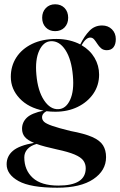

<svg xmlns="http://www.w3.org/2000/svg" viewBox="-20 -631 561 897"><path d="M309.5 -19Q374.5 -7 410.8 9Q447 25 461.2 47.8Q475.5 70.5 475.5 103Q475.5 166 416 206Q356.5 246 247.5 246Q122.5 246 66.8 215Q11 184 11 136.5Q11 98.5 40.5 73.5Q70 48.5 139 36.5Q108.5 24 95.8 8.5Q83 -7 83 -29.5Q83 -59.5 105.2 -81Q127.5 -102.5 183.5 -114Q113 -127.5 71.8 -171.2Q30.5 -215 30.5 -272Q30.5 -322.5 56.2 -362.5Q82 -402.5 129.8 -425.8Q177.5 -449 243.5 -449Q276 -449 304 -442.2Q332 -435.5 355 -423.5Q374 -462.5 398 -487.2Q422 -512 457 -512Q485 -512 503 -494Q521 -476 521 -448.5Q521 -424 510.2 -410.2Q499.5 -396.5 479 -396.5Q462.5 -396.5 452.2 -405.5Q442 -414.5 434.8 -426Q427.5 -437.5 420 -446.5Q412.5 -455.5 401.5 -455.5Q381.5 -455.5 361 -420Q400.5 -397 421.8 -360.8Q443 -324.5 443 -282.5Q443 -232.5 416 -193.2Q389 -154 342.8 -131.5Q296.5 -109 238.5 -109Q217.5 -109 197.5 -111.5Q188.5 -107.5 182.5 -100Q176.5 -92.5 176.5 -83Q176.5 -71 186 -62Q195.5 -53 224 -43Q252.5 -33 309.5 -19ZM217.5 -438.5Q183 -437 163.2 -394.5Q143.5 -352 150 -282Q156.5 -207 185.5 -163Q214.5 -119 253 -121Q288 -122.5 307.5 -164.5Q327 -206.5 320.5 -277Q314 -353.5 285.8 -397Q257.5 -440.5 217.5 -438.5ZM93.5 104Q93.5 163.5 133 199.8Q172.5 236 252.5 236Q380.5 236 380.5 155Q380.5 134.5 369.2 119Q358 103.5 328.8 91Q299.5 78.5 245.5 67Q216 60.5 192.2 54.2Q168.5 48 151 41.5Q122.5 49.5 108 66Q93.5 82.5 93.5 104ZM237.5 -485.5Q210.5 -485.5 193.8 -503Q177 -520.5 177 -548Q177 -575.5 194 -593.2Q211 -611 237.5 -611Q265 -611 281.8 -593.5Q298.5 -576 298.5 -548Q298.5 -520.5 281.8 -503Q265 -485.5 237.5 -485.5Z"/></svg>

Font: Fraunces 144pt S000 SemiBold
Style: Regular
Weight: 600
Version: Version 1.000; ttfautohint (v1.8.3)